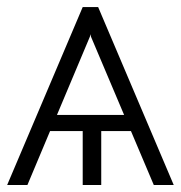

<svg xmlns="http://www.w3.org/2000/svg" viewBox="-35 -526 514 546"><path d="M127 -199.2H317.9L223.6 -421.9L222.2 -428.7L220.7 -421.9ZM337.4 -153.3H252.9V0H200.2V-153.3H107.4L43 0H-14.6L200.2 -505.9H244.1L459 0H402.3Z"/></svg>

Font: Pretendard Std ExtraLight
Style: Regular
Weight: 200
Designer: Base glyphs from Inter by Rasmus Andersson; Hangeul glyphs from Noto Sans CJK(Source Han Sans) by Jang Soo-young and Kan
Foundry: Kil Hyung-jin
Version: Version 1.309